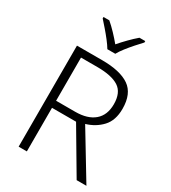

<svg xmlns="http://www.w3.org/2000/svg" viewBox="-224 -1061 1048 1175"><g transform="rotate(30 300.0 -473.5)"><path d="M278 -714Q406 -714 470.5 -669.5Q535 -625 535 -518Q535 -436 491.5 -389.5Q448 -343 383 -324L579 0H510L328 -308H158V0H100V-714ZM273 -663H158V-358H293Q380 -358 427.5 -398.5Q475 -439 475 -516Q475 -598 425 -630.5Q375 -663 273 -663ZM272 -788Q259 -810 238 -837Q217 -864 194 -890.5Q171 -917 153 -937V-947H194Q221 -924 248.5 -895Q276 -866 299 -838Q323 -866 351.5 -895Q380 -924 407 -947H448V-937Q429 -917 405.5 -890.5Q382 -864 361 -837Q340 -810 328 -788Z"/></g></svg>

Font: RS Noto Sans Light
Style: Regular
Weight: 300
Designer: Monotype Design Team
Foundry: Monotype Imaging Inc.
Version: Version 3.10